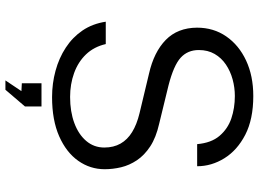

<svg xmlns="http://www.w3.org/2000/svg" viewBox="-143 -629 954 708"><g transform="rotate(90 334.0 -275.0)"><path d="M338 10Q287.5 10 240.8 -2.8Q194 -15.5 155.8 -40.5Q117.5 -65.5 92.5 -102.2Q67.5 -139 60 -188H142.5Q152.5 -144.5 180.5 -115.2Q208.5 -86 249.5 -71.2Q290.5 -56.5 337.5 -56.5Q391.5 -56.5 433.5 -72Q475.5 -87.5 499.8 -116Q524 -144.5 524 -182.5Q524 -217 509.5 -242.5Q495 -268 467 -285.2Q439 -302.5 397.5 -312.5L251.5 -347.5Q172 -365.5 127.2 -409.2Q82.5 -453 82 -524.5Q82 -585.5 114.2 -632.2Q146.5 -679 203.2 -705.5Q260 -732 334 -732Q419.5 -732 476.8 -702.5Q534 -673 563.5 -625.5Q593 -578 593 -525H511.5Q507 -577 481 -607.5Q455 -638 416.8 -651Q378.5 -664 334 -664Q303 -664 272.8 -655.8Q242.5 -647.5 218 -631Q193.5 -614.5 179 -589.5Q164.5 -564.5 164.5 -531Q164.5 -490 192.8 -464.2Q221 -438.5 294.5 -419.5L436 -385Q487 -373.5 519.8 -352Q552.5 -330.5 571 -302.8Q589.5 -275 596.8 -244.5Q604 -214 604 -184Q604 -130.5 573 -86.5Q542 -42.5 482.5 -16.2Q423 10 338 10ZM276.5 182 316 123 287 121.5V49H372.5V110L311 182Z"/></g></svg>

Font: Public Sans Thin Light
Style: Regular
Weight: 300
Version: Version 1.007